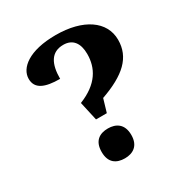

<svg xmlns="http://www.w3.org/2000/svg" viewBox="-158 -781 864 908"><g transform="rotate(-30 274.0 -326.5)"><path d="M297 -220 318 -291C451 -338 517 -398 517 -494C517 -596 421 -661 272 -661C126 -661 58 -604 58 -545C58 -491 104 -471 187 -471C187 -552 213 -603 280 -603C331 -603 357 -568 357 -509C357 -433 321 -365 215 -323L238 -220ZM265 8C308 8 346 -13 346 -73C346 -134 308 -155 265 -155C220 -155 184 -134 184 -73C184 -13 220 8 265 8Z"/></g></svg>

Font: Noto Serif Telugu
Style: Bold
Weight: 700
Designer: Jelle Bosma - Monotype Design Team
Foundry: Monotype Imaging Inc.
Version: Version 2.005